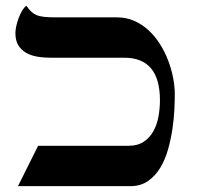

<svg xmlns="http://www.w3.org/2000/svg" viewBox="-20 -637 675 657"><path d="M41.5 0 110.4 -138.2H420.9Q451.2 -138.2 471.7 -151.9Q492.2 -165.5 504.6 -187.7Q517.1 -210 522.2 -237.8Q527.3 -265.6 527.3 -293.9Q527.3 -439.5 405.3 -439.5H152.8Q127.9 -439.5 106.2 -443.4Q84.5 -447.3 68.1 -457Q51.8 -466.8 42.2 -482.9Q32.7 -499 32.7 -523.9Q32.7 -533.7 35.6 -547.4Q38.6 -561 43.7 -575Q48.8 -588.9 55.7 -600.3Q62.5 -611.8 70.3 -617.2Q78.6 -605.5 86.2 -597.9Q93.8 -590.3 104.2 -585.7Q114.7 -581.1 130.9 -579.3Q147 -577.6 171.9 -577.6H380.4Q412.1 -577.6 439.2 -565.7Q466.3 -553.7 488.3 -533.4Q510.3 -513.2 527.1 -486.6Q543.9 -460 555.2 -430.7Q566.4 -401.4 572.3 -371.3Q578.1 -341.3 578.1 -314.5Q578.1 -293.5 576.7 -262.2Q575.2 -231 570.1 -196Q564.9 -161.1 555.2 -126.2Q545.4 -91.3 528.6 -63.2Q511.7 -35.2 486.6 -17.6Q461.4 0 425.8 0Z"/></svg>

Font: Cardo
Style: Bold
Weight: 700
Designer: David J. Perry
Foundry: David J. Perry
Version: Version 1.0011